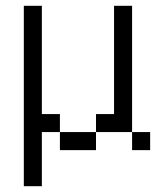

<svg xmlns="http://www.w3.org/2000/svg" viewBox="-20 -520 540 665"><path d="M500 0V-62.5H437.5V0ZM62.5 -500Q62.5 -500 62.5 125H125V-62.5H187.5V0H312.5V-62.5H187.5V-125H125Q125 -125 125 -500ZM312.5 -62.5H437.5V-500H375Q375 -500 375 -125H312.5Z"/></svg>

Font: BFUnifontExMono
Style: Regular
Weight: 500
Version: Version 15.0.06